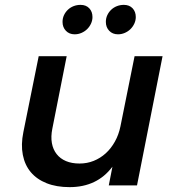

<svg xmlns="http://www.w3.org/2000/svg" viewBox="-20 -762 693 789"><path d="M266 7Q212 7 171.8 -9Q131.5 -25 106.8 -54.2Q82 -83.5 73.8 -125.5Q65.5 -167.5 76 -219L139 -531H254L195 -233Q188.5 -200.5 193.2 -174Q198 -147.5 212.8 -128.8Q227.5 -110 251.2 -100Q275 -90 307 -90Q338 -90 365.2 -101Q392.5 -112 414.5 -132Q436.5 -152 452.2 -180.2Q468 -208.5 475 -243L533 -531H648L543 0H427L442 -77Q379 7 266 7ZM311 -742Q333.5 -742 346.8 -728Q360 -714 360 -692Q360 -678 354 -665Q348 -652 338 -642.2Q328 -632.5 314.8 -626.8Q301.5 -621 287 -621Q264.5 -621 250.8 -635.5Q237 -650 237 -672Q237 -687 243 -699.8Q249 -712.5 259 -722Q269 -731.5 282.5 -736.8Q296 -742 311 -742ZM489 -742Q511.5 -742 524.8 -728Q538 -714 538 -692Q538 -678 532 -665Q526 -652 516 -642.2Q506 -632.5 492.8 -626.8Q479.5 -621 465 -621Q442.5 -621 428.8 -635.5Q415 -650 415 -672Q415 -687 421 -699.8Q427 -712.5 437 -722Q447 -731.5 460.5 -736.8Q474 -742 489 -742Z"/></svg>

Font: Argentum Sans
Style: Italic
Weight: 400
Italic angle: -11.3099°
Designer: Julieta Ulanovsky, Owen Earl, Rasmus Andersson, Cristiano Sobral
Foundry: The Argentum Sans Project Authors
Version: Version 3.131; ttfautohint (v1.8.4.7-5d5b-dirty)